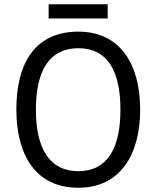

<svg xmlns="http://www.w3.org/2000/svg" viewBox="-20 -874 736 904"><path d="M487 -854H209V-787H487ZM640 -358C640 -574 544 -725 349 -725C153 -725 57 -587 57 -359C57 -145 147 10 349 10C544 10 640 -143 640 -358ZM149 -358C149 -542 213 -647 349 -647C484 -647 547 -543 547 -358C547 -173 484 -68 348 -68C214 -68 149 -174 149 -358Z"/></svg>

Font: Noto Sans Sinhala UI SemiCondensed
Style: Regular
Weight: 400
Width: 4
Designer: Jelle Bosma - Monotype Design Team
Foundry: Monotype Imaging Inc.
Version: Version 2.006